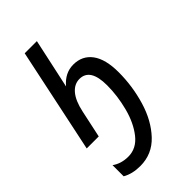

<svg xmlns="http://www.w3.org/2000/svg" viewBox="-238 -610 926 926"><g transform="rotate(-45 225.5 -146.5)"><path d="M46 221V145Q81 170 129 170Q185 170 223.5 121Q262 72 281 -1.5Q300 -75 300 -146Q300 -262 227 -262Q192 -262 166 -231.5Q140 -201 127 -140L97 0H15L128 -536H211L156 -282Q198 -332 255 -332Q316 -332 350 -286Q384 -240 384 -151Q384 -56 357 34.5Q330 125 274.5 184Q219 243 138 243Q84 243 46 221Z"/></g></svg>

Font: Noto Sans UI Narrow
Style: Italic
Weight: 400
Width: 4
Italic angle: -12°
Designer: Monotype Design Team
Foundry: Monotype Imaging Inc.
Version: Version 1.001